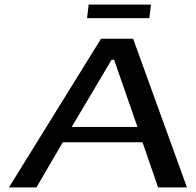

<svg xmlns="http://www.w3.org/2000/svg" viewBox="-20 -818 855 838"><path d="M796 0 561 -649H421L19 0H139L254 -197H602L670 0ZM580 -264H293L467 -557H478ZM632 -739 639 -798H367L360 -739Z"/></svg>

Font: Gamestation Extended
Style: Italic
Weight: 400
Width: 7
Designer: Jonas Hecksher
Foundry: Jonas Hecksher, Playtypeª, e-types AS
Version: Version 1.003